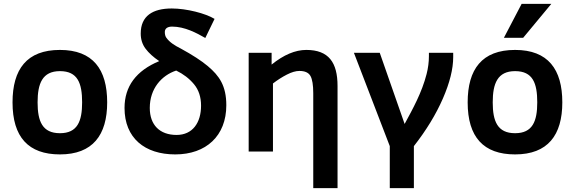

<svg xmlns="http://www.w3.org/2000/svg" viewBox="-20 -786 2982 996"><path d="M291 -527C119.1 -527 45 -426.9 45 -255C45 -75 127 15 291 15C461.1 15 536 -85.2 536 -255C536 -426.4 462 -527 291 -527ZM291 -95C199.6 -95 175 -157.1 175 -255C175 -352.7 199.7 -417 291 -417C383.1 -417 406 -354.4 406 -255C406 -157 381.9 -95 291 -95Z M710 -612C710 -582 718.3 -555.8 735 -533.5C751.7 -511.2 775.3 -489.7 806 -469C686 -419 626 -338 626 -226C626 -69.8 731 15 889 15C1049 15 1154 -81.1 1154 -240C1154 -341.1 1117.6 -392.9 1058 -443C1024.7 -471 978 -501.3 918 -534C885.3 -550.4 860 -566.6 843 -590C837.7 -597.3 835 -607.3 835 -620C835 -639 850 -648 873 -648C938.2 -648 999.9 -614.9 1045 -589L1093 -688C1046.2 -716.6 947.7 -742 871 -742C772.7 -742 710 -703.9 710 -612ZM896 -86C808.2 -86 757 -138.2 757 -226C757 -326.3 817.8 -394.6 894 -420C931.3 -402 962.2 -378.3 986.5 -349C1010.8 -319.7 1023 -282.7 1023 -238C1023 -149.4 979.1 -86 896 -86Z M1569 -527C1511.7 -527 1451.7 -501.7 1389 -451V-512H1270V0H1396V-353C1419.3 -371 1443.3 -386.3 1468 -399C1492.7 -411.7 1514.3 -418 1533 -418C1561.7 -418 1580.8 -409.3 1590.5 -392C1600.2 -374.7 1605 -344.7 1605 -302V190H1731V-340C1731 -461.4 1685.5 -527 1569 -527Z M1950 -512H1816L2002 -28V190H2127V-28C2191.7 -110.7 2241.8 -193 2277.5 -275C2313.2 -357 2331 -428.7 2331 -490V-512H2205V-495C2205 -464.3 2201 -433.3 2193 -402C2168.3 -305.2 2121.4 -221.4 2079 -143Z M2652 -527C2480.1 -527 2406 -426.9 2406 -255C2406 -75 2488 15 2652 15C2822.1 15 2897 -85.2 2897 -255C2897 -426.4 2823 -527 2652 -527ZM2652 -95C2560.6 -95 2536 -157.1 2536 -255C2536 -352.7 2560.7 -417 2652 -417C2744.1 -417 2767 -354.4 2767 -255C2767 -157 2742.9 -95 2652 -95ZM2694 -590 2840 -766H2686L2594 -590Z"/></svg>

Font: Fog Sans
Style: Bold
Weight: 700
Foundry: Intel Corporation
Version: Version 1.00